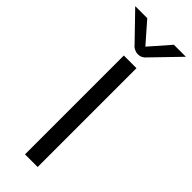

<svg xmlns="http://www.w3.org/2000/svg" viewBox="-292 -872 893 893"><g transform="rotate(45 154.5 -425.0)"><path d="M154.2 -750 241.7 -850H320.8L195.8 -720.8Q179.2 -700 154.2 -700Q143.3 -700 132.9 -705Q122.5 -710 117.5 -715L112.5 -720.8L-12.5 -850H66.7ZM195.8 0H112.5V-650H195.8Z"/></g></svg>

Font: BoonBaan
Style: Regular
Weight: 400
Designer: Sungsit Sawaiwan
Foundry: FontUni
Version: Version 2.0